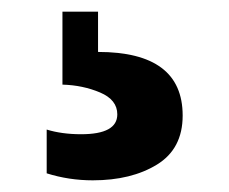

<svg xmlns="http://www.w3.org/2000/svg" viewBox="-20 -20 393 329"><path d="M139 289Q98 289 60 277V202Q86 210 119 210Q181 210 181 176Q181 151 151.5 138.5Q122 126 87 125V0H148V69Q293 69 293 178Q293 235 249 262Q205 289 139 289Z"/></svg>

Font: Oswald Heavy
Style: Regular
Weight: 400
Designer: Vernon Adams
Foundry: Vernon Adams
Version: Version 4.101